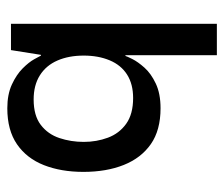

<svg xmlns="http://www.w3.org/2000/svg" viewBox="-64 -539 613 525"><g transform="rotate(90 242.5 -276.5)"><path d="M276 10Q238 10 211 -2.5Q184 -15 167 -32Q150 -49 142 -63.5Q134 -78 132 -82H130L117 0H45V-563H131V-313H133Q134 -317 141.5 -332Q149 -347 165 -365Q181 -383 208.5 -396Q236 -409 276 -409Q336 -409 374 -382.5Q412 -356 431 -308.5Q450 -261 450 -198Q450 -137 431.5 -90Q413 -43 374.5 -16.5Q336 10 276 10ZM252 -62Q296 -62 321.5 -81.5Q347 -101 357.5 -132.5Q368 -164 368 -199Q368 -234 356.5 -265Q345 -296 318.5 -315Q292 -334 248 -334Q210 -334 184 -317.5Q158 -301 145 -270Q132 -239 132 -199Q132 -158 145.5 -127Q159 -96 186 -79Q213 -62 252 -62Z"/></g></svg>

Font: Darker Grotesque Light SemiBold
Style: Regular
Weight: 600
Version: Version 1.000;gftools[0.9.28]